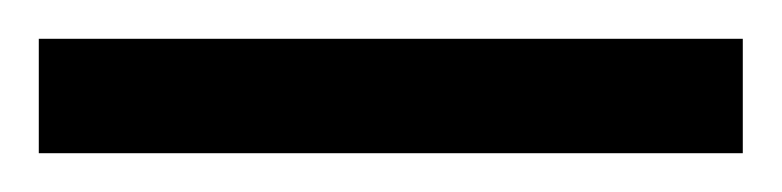

<svg xmlns="http://www.w3.org/2000/svg" viewBox="-24 63 403 99"><path d="M-4 142V83H359V142Z"/></svg>

Font: Noto Serif Tamil ExtraCondensed Light
Style: Regular
Weight: 300
Width: 2
Designer: Indian Type Foundry, Tom Grace, and the Monotype Design Team
Foundry: Monotype Imaging Inc.
Version: Version 2.004; ttfautohint (v1.8.4.7-5d5b)